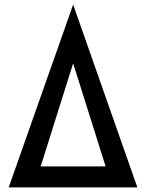

<svg xmlns="http://www.w3.org/2000/svg" viewBox="-20 -820 640 840"><path d="M18 0 300 -800 581 0ZM158 -92H442L300 -543Z"/></svg>

Font: Jost Medium
Style: Regular
Weight: 500
Version: Version 3.710